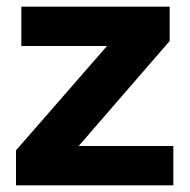

<svg xmlns="http://www.w3.org/2000/svg" viewBox="-20 -556 570 576"><path d="M28 0V-105L301 -418H44V-536H489V-433L216 -118H500V0Z"/></svg>

Font: Mona Sans ExtraLight
Style: Bold
Weight: 700
Version: Version 2.000